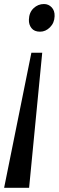

<svg xmlns="http://www.w3.org/2000/svg" viewBox="-27 -768 285 930"><path d="M114 141.5H-7L125 -512.5H177.5ZM237.5 -689.5Q236.5 -657 215.2 -635.8Q194 -614.5 167 -614.5Q139 -614.5 125.5 -631.8Q112 -649 113 -673Q114 -707.5 135.5 -728Q157 -748.5 186 -748.5Q208 -748.5 223.2 -732.5Q238.5 -716.5 237.5 -689.5Z"/></svg>

Font: Merriweather 72pt Medium
Style: Italic
Weight: 500
Italic angle: -7.8°
Version: Version 2.101